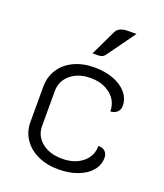

<svg xmlns="http://www.w3.org/2000/svg" viewBox="-136 -819 784 919"><g transform="rotate(20 255.5 -359.5)"><path d="M67 -159V-338Q67 -388 92 -427Q117 -466 162.5 -487.5Q208 -509 267 -509Q322 -509 365 -492.5Q408 -476 432 -447Q456 -418 456 -381Q456 -362 442.5 -349.5Q429 -337 409 -337Q409 -389 369 -422Q329 -455 267 -455Q205 -455 165.5 -422Q126 -389 126 -337V-160Q126 -109 165.5 -77Q205 -45 269 -45Q332 -45 372 -77.5Q412 -110 412 -162Q433 -163 446 -151Q459 -139 459 -119Q459 -82 435 -53Q411 -24 367.5 -7.5Q324 9 269 9Q210 9 164 -12.5Q118 -34 92.5 -72Q67 -110 67 -159ZM297 -701Q304 -714 318.5 -721Q333 -728 362 -728H400L297 -585Q289 -574 277.5 -571Q266 -568 234 -569Z"/></g></svg>

Font: K2D ExtraLight
Style: Regular
Weight: 275
Designer: Katatrad Aksorn Co.,Ltd.
Foundry: Cadson Demak Co.,Ltd.
Version: Version 1.000; ttfautohint (v1.6)